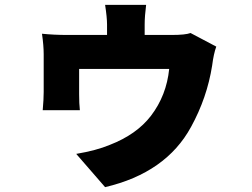

<svg xmlns="http://www.w3.org/2000/svg" viewBox="-20 -670 1040 791"><path d="M871 -478Q860 -448 854 -400Q833 -267 767 -147Q664 42 413 101L294 -36Q377 -50 432 -73Q543 -116 602 -193Q666 -277 677 -386H306V-282Q306 -243 309 -216H156Q160 -262 160 -291V-447Q160 -482 153 -531Q203 -526 256 -526H421V-569Q421 -598 413 -650H582Q576 -603 576 -569V-526H688Q744 -526 765 -534Z"/></svg>

Font: Source Han Sans CN Heavy
Style: Bold
Weight: 900
Designer: Ryoko NISHIZUKA (kana & ideographs); Paul D. Hunt (Latin, Greek & Cyrillic); Wenlong ZHANG (bopomofo); Sandoll Communica
Foundry: Adobe Systems Incorporated
Version: Version 1.000;PS 1;hotconv 1.0.78;makeotf.lib2.5.61930